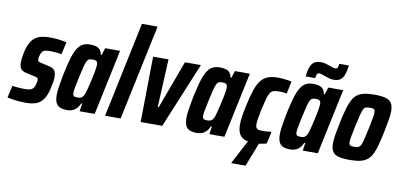

<svg xmlns="http://www.w3.org/2000/svg" viewBox="-98 -1013 3085 1472"><g transform="rotate(10 1444.5 -276.5)"><path d="M128 8Q104 8 77.5 6Q51 4 26 0Q1 -4 -16 -8L5 -102Q15 -101 27.5 -99.5Q40 -98 53 -97Q66 -96 79.5 -95.5Q93 -95 103 -95Q126 -95 141 -98.5Q156 -102 165.5 -111.5Q175 -121 180 -137Q183 -146 185.5 -156.5Q188 -167 188 -180Q188 -193 181 -196.5Q174 -200 158 -204L86 -220Q62 -226 50 -242Q38 -258 38 -293Q38 -311 41 -331Q44 -351 48 -370Q58 -416 74 -445Q90 -474 112 -490Q134 -506 163 -512Q192 -518 227 -518Q250 -518 273.5 -516Q297 -514 318.5 -510.5Q340 -507 355 -503L334 -407Q320 -410 303 -411.5Q286 -413 270 -414Q254 -415 241 -415Q223 -415 209.5 -412Q196 -409 187 -401Q178 -393 173 -376Q170 -368 167.5 -357.5Q165 -347 165 -335Q165 -324 171 -320.5Q177 -317 191 -314L254 -300Q269 -297 282.5 -290Q296 -283 304 -267.5Q312 -252 312 -220Q312 -207 309 -187.5Q306 -168 301 -148Q292 -101 277 -70.5Q262 -40 241.5 -23Q221 -6 193 1Q165 8 128 8Z M451 8Q417 8 395 -1Q373 -10 362.5 -32.5Q352 -55 352 -93Q352 -122 358.5 -162Q365 -202 375 -256Q391 -331 405.5 -381.5Q420 -432 438 -462Q456 -492 480 -505Q504 -518 538 -518Q567 -518 586.5 -511.5Q606 -505 617 -490.5Q628 -476 631 -455H638L656 -510H772L664 0H547L556 -61H548Q537 -34 520.5 -18.5Q504 -3 486 2.5Q468 8 451 8ZM513 -101Q526 -101 536.5 -104.5Q547 -108 554.5 -118Q562 -128 568 -145Q572 -157 578 -180Q584 -203 590.5 -231Q597 -259 603 -287Q609 -315 612.5 -338Q616 -361 616 -372Q616 -394 607 -401Q598 -408 578 -408Q562 -408 551.5 -404.5Q541 -401 533 -386.5Q525 -372 517 -341Q509 -310 497 -255Q487 -205 481 -176Q475 -147 475 -131Q475 -118 479 -111.5Q483 -105 491.5 -103Q500 -101 513 -101Z M745 0 901 -743H1023L866 0Z M1022 0 1029 -510H1149L1131 -137H1139L1277 -510H1401L1190 0Z M1461 8Q1427 8 1405 -1Q1383 -10 1372.5 -32.5Q1362 -55 1362 -93Q1362 -122 1368.5 -162Q1375 -202 1385 -256Q1401 -331 1415.5 -381.5Q1430 -432 1448 -462Q1466 -492 1490 -505Q1514 -518 1548 -518Q1577 -518 1596.5 -511.5Q1616 -505 1627 -490.5Q1638 -476 1641 -455H1648L1666 -510H1782L1674 0H1557L1566 -61H1558Q1547 -34 1530.5 -18.5Q1514 -3 1496 2.5Q1478 8 1461 8ZM1523 -101Q1536 -101 1546.5 -104.5Q1557 -108 1564.5 -118Q1572 -128 1578 -145Q1582 -157 1588 -180Q1594 -203 1600.5 -231Q1607 -259 1613 -287Q1619 -315 1622.5 -338Q1626 -361 1626 -372Q1626 -394 1617 -401Q1608 -408 1588 -408Q1572 -408 1561.5 -404.5Q1551 -401 1543 -386.5Q1535 -372 1527 -341Q1519 -310 1507 -255Q1497 -205 1491 -176Q1485 -147 1485 -131Q1485 -118 1489 -111.5Q1493 -105 1501.5 -103Q1510 -101 1523 -101Z M1908 8Q1859 8 1829.5 -5Q1800 -18 1787.5 -45.5Q1775 -73 1775 -114Q1775 -141 1780 -176.5Q1785 -212 1795 -256Q1810 -327 1825.5 -377Q1841 -427 1862.5 -458Q1884 -489 1916.5 -503.5Q1949 -518 1996 -518Q2028 -518 2056.5 -514.5Q2085 -511 2107 -506L2087 -409Q2072 -413 2054 -414Q2036 -415 2022 -415Q1999 -415 1983.5 -410Q1968 -405 1957.5 -389Q1947 -373 1938 -341Q1929 -309 1917 -255Q1908 -212 1903.5 -184Q1899 -156 1899 -138Q1899 -119 1905 -110Q1911 -101 1923 -98Q1935 -95 1955 -95Q1971 -95 1989 -96.5Q2007 -98 2023 -101L2003 -6Q1979 1 1955 4.5Q1931 8 1908 8ZM1761 190 1762 185 1869 -18H1952L1951 -13L1872 190Z M2188 8Q2154 8 2132 -1Q2110 -10 2099.5 -32.5Q2089 -55 2089 -93Q2089 -122 2095.5 -162Q2102 -202 2112 -256Q2128 -331 2142.5 -381.5Q2157 -432 2175 -462Q2193 -492 2217 -505Q2241 -518 2275 -518Q2304 -518 2323.5 -511.5Q2343 -505 2354 -490.5Q2365 -476 2368 -455H2375L2393 -510H2509L2401 0H2284L2293 -61H2285Q2274 -34 2257.5 -18.5Q2241 -3 2223 2.5Q2205 8 2188 8ZM2250 -101Q2263 -101 2273.5 -104.5Q2284 -108 2291.5 -118Q2299 -128 2305 -145Q2309 -157 2315 -180Q2321 -203 2327.5 -231Q2334 -259 2340 -287Q2346 -315 2349.5 -338Q2353 -361 2353 -372Q2353 -394 2344 -401Q2335 -408 2315 -408Q2299 -408 2288.5 -404.5Q2278 -401 2270 -386.5Q2262 -372 2254 -341Q2246 -310 2234 -255Q2224 -205 2218 -176Q2212 -147 2212 -131Q2212 -118 2216 -111.5Q2220 -105 2228.5 -103Q2237 -101 2250 -101ZM2207 -564Q2211 -606 2221 -634.5Q2231 -663 2250.5 -677.5Q2270 -692 2303 -692Q2325 -692 2343 -686.5Q2361 -681 2378 -675Q2391 -670 2401 -667Q2411 -664 2420 -664Q2433 -664 2437.5 -673.5Q2442 -683 2445 -704H2519Q2514 -663 2504.5 -634.5Q2495 -606 2476 -591Q2457 -576 2423 -576Q2402 -576 2385 -581.5Q2368 -587 2349 -593Q2336 -597 2326 -601Q2316 -605 2306 -605Q2294 -605 2289 -595.5Q2284 -586 2281 -564Z M2649 8Q2594 8 2562 -1Q2530 -10 2516 -32.5Q2502 -55 2502 -94Q2502 -123 2508.5 -163Q2515 -203 2526 -255Q2539 -318 2551.5 -363Q2564 -408 2579 -438Q2594 -468 2616 -485.5Q2638 -503 2671 -510.5Q2704 -518 2752 -518Q2807 -518 2839.5 -508.5Q2872 -499 2885.5 -476.5Q2899 -454 2899 -415Q2899 -386 2892.5 -346.5Q2886 -307 2875 -255Q2862 -192 2850 -147Q2838 -102 2823 -72Q2808 -42 2786 -24.5Q2764 -7 2730.5 0.5Q2697 8 2649 8ZM2667 -97Q2683 -97 2693 -99.5Q2703 -102 2710.5 -110.5Q2718 -119 2724 -136Q2730 -153 2736.5 -182Q2743 -211 2753 -255Q2763 -305 2769 -335Q2775 -365 2775 -382Q2775 -396 2770.5 -402.5Q2766 -409 2757.5 -411Q2749 -413 2734 -413Q2714 -413 2702.5 -409Q2691 -405 2683.5 -389.5Q2676 -374 2668 -342.5Q2660 -311 2648 -255Q2638 -205 2632 -175Q2626 -145 2626 -128Q2626 -115 2630 -108Q2634 -101 2643.5 -99Q2653 -97 2667 -97Z"/></g></svg>

Font: Saira Condensed
Style: Bold Italic
Weight: 700
Width: 3
Italic angle: -12°
Designer: Hector Gatti with collaboration of the Omnibus-Type team
Foundry: Omnibus-Type
Version: Version 1.101